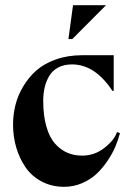

<svg xmlns="http://www.w3.org/2000/svg" viewBox="-20 -701 508 733"><path d="M255.9 -551.8H241.2L258.8 -681.2H384.8ZM414.1 -354H409.2Q342.8 -455.1 254.9 -455.1Q224.6 -455.1 202.4 -443.4Q180.2 -431.6 168.2 -411.4Q156.2 -391.1 150.6 -367.4Q145 -343.8 145 -315.9Q145 -259.8 157 -218Q168.9 -176.3 190.2 -152.6Q211.4 -128.9 237.1 -117.9Q262.7 -106.9 293.9 -106.9Q340.8 -106.9 378.4 -136.2Q416 -165.5 426.8 -196.8L438 -192.9Q431.2 -166.5 419.9 -140.1Q408.7 -113.8 389.6 -85.7Q370.6 -57.6 347.7 -36.4Q324.7 -15.1 292.7 -1.5Q260.7 12.2 225.1 12.2Q177.7 12.2 139.6 -7.8Q101.6 -27.8 78.1 -61.5Q54.7 -95.2 42.2 -137.2Q29.8 -179.2 29.8 -225.1Q29.8 -262.2 38.6 -298.6Q47.4 -335 67.9 -369.9Q88.4 -404.8 118.2 -431.4Q147.9 -458 193.4 -474.1Q238.8 -490.2 293.9 -490.2H414.1Z"/></svg>

Font: Bluu Next
Style: Bold
Weight: 700
Designer: Jean-Baptiste Morizot, Igor Stepanchenko (Cyrillic)
Foundry: Igor Stepanchenko
Version: Version 1.005